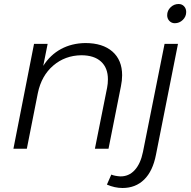

<svg xmlns="http://www.w3.org/2000/svg" viewBox="-20 -743 952 959"><path d="M590 -367Q590 -341 584 -312L522 0H454L515 -305Q519 -325 519 -347Q519 -404 484.5 -435.5Q450 -467 386 -467Q305 -466 246 -415.5Q187 -365 169 -278L114 0H47L150 -524H218L196 -414Q231 -469 284.5 -498Q338 -527 406 -528Q493 -528 541.5 -485.5Q590 -443 590 -367ZM580 138Q623 139 652.5 107Q682 75 694 16L802 -524H869L759 30Q743 112 700 154Q657 196 592 196Q553 196 514 179L536 129Q552 136 580 138ZM910 -683Q910 -660 893 -643.5Q876 -627 853 -627Q837 -627 826 -638.5Q815 -650 815 -667Q815 -690 832 -706.5Q849 -723 872 -723Q889 -723 899.5 -711.5Q910 -700 910 -683Z"/></svg>

Font: Gontserrat Light
Style: Italic
Weight: 300
Italic angle: -11.3°
Designer: Julieta Ulanovsky
Foundry: Julieta Ulanovsky
Version: Version 6.001